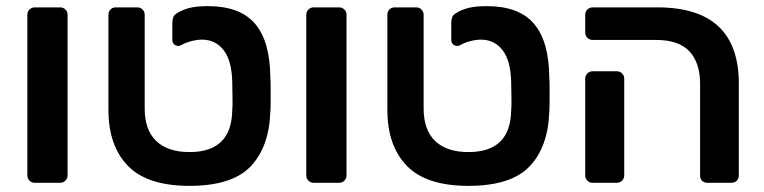

<svg xmlns="http://www.w3.org/2000/svg" viewBox="-20 -595 2488 625"><path d="M93 0Q83 0 76 -7Q69 -14 69 -24V-547Q69 -557 76 -564Q83 -571 93 -571H176Q186 -571 193 -564Q200 -557 200 -547V-24Q200 -14 193 -7Q186 0 176 0Z M597 10Q459 10 396 -55.5Q333 -121 333 -237V-547Q333 -557 339.5 -564Q346 -571 357 -571H427Q437 -571 444 -564Q451 -557 451 -547V-242Q451 -172 488.5 -136Q526 -100 597 -100Q734 -100 736 -236Q737 -246 737 -263.5Q737 -281 736.5 -298.5Q736 -316 736 -326Q735 -396 708.5 -431Q682 -466 637 -466Q622 -466 602.5 -461Q583 -456 570 -448Q560 -443 550.5 -448Q541 -453 541 -465V-519Q541 -529 543.5 -537.5Q546 -546 556 -552Q573 -563 596 -569Q619 -575 657 -575Q761 -575 810 -518Q859 -461 860 -343Q861 -333 861 -310Q861 -287 861 -264Q861 -241 860 -231Q856 -116 795.5 -53Q735 10 597 10Z M1001 0Q991 0 984 -7Q977 -14 977 -24V-547Q977 -557 984 -564Q991 -571 1001 -571H1084Q1094 -571 1101 -564Q1108 -557 1108 -547V-24Q1108 -14 1101 -7Q1094 0 1084 0Z M1505 10Q1367 10 1304 -55.5Q1241 -121 1241 -237V-547Q1241 -557 1247.5 -564Q1254 -571 1265 -571H1335Q1345 -571 1352 -564Q1359 -557 1359 -547V-242Q1359 -172 1396.5 -136Q1434 -100 1505 -100Q1642 -100 1644 -236Q1645 -246 1645 -263.5Q1645 -281 1644.5 -298.5Q1644 -316 1644 -326Q1643 -396 1616.5 -431Q1590 -466 1545 -466Q1530 -466 1510.5 -461Q1491 -456 1478 -448Q1468 -443 1458.5 -448Q1449 -453 1449 -465V-519Q1449 -529 1451.5 -537.5Q1454 -546 1464 -552Q1481 -563 1504 -569Q1527 -575 1565 -575Q1669 -575 1718 -518Q1767 -461 1768 -343Q1769 -333 1769 -310Q1769 -287 1769 -264Q1769 -241 1768 -231Q1764 -116 1703.5 -53Q1643 10 1505 10Z M2283 0Q2272 0 2265.5 -6.5Q2259 -13 2259 -24V-322Q2259 -390 2224.5 -427.5Q2190 -465 2115 -465H1909Q1899 -465 1892 -472Q1885 -479 1885 -490V-547Q1885 -557 1892 -564Q1899 -571 1909 -571H2120Q2385 -571 2385 -323V-24Q2385 -14 2378.5 -7Q2372 0 2361 0ZM1909 0Q1899 0 1892 -7Q1885 -14 1885 -24V-339Q1885 -349 1892 -356Q1899 -363 1909 -363H1988Q1998 -363 2005 -356Q2012 -349 2012 -339V-24Q2012 -14 2005 -7Q1998 0 1988 0Z"/></svg>

Font: Rubik Medium
Style: Regular
Weight: 500
Designer: Hubert and Fischer
Foundry: Hubert and Fischer
Version: Version 2.300; ttfautohint (v1.8.4.7-5d5b);gftools[0.9.30]